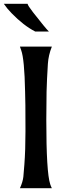

<svg xmlns="http://www.w3.org/2000/svg" viewBox="-26 -993 371 1013"><path d="M247.6 -747.1Q229.5 -701.7 226.6 -656Q223.6 -610.4 222.2 -577.6Q220.7 -544.9 219.7 -509.8Q218.3 -427.7 218.3 -360.4Q218.3 -84 238.8 -21.5Q242.2 -10.7 247.6 0H79.1Q94.2 -33.2 97.2 -60.1Q100.1 -86.9 102.5 -124Q108.4 -200.7 108.4 -300.8Q108.4 -400.9 107.9 -437.7Q107.4 -474.6 106.4 -509.8Q103 -681.2 85.9 -727.5L79.1 -747.1ZM119.6 -973.1Q119.6 -965.3 147.9 -928.7Q215.3 -842.3 231.9 -826.7H159.7Q98.1 -858.4 35.6 -922.9Q12.2 -946.3 -5.9 -973.1Z"/></svg>

Font: Amarante
Style: Regular
Weight: 400
Designer: Karolina Lach
Foundry: Sorkin Type Co.
Version: Version 1.001